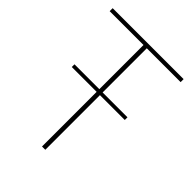

<svg xmlns="http://www.w3.org/2000/svg" viewBox="-201 -802 907 907"><g transform="rotate(45 252.0 -349.0)"><path d="M263 -365V0H241V-365H75V-383H241V-678H15V-698H489V-678H263V-383H429V-365Z"/></g></svg>

Font: IBM Plex Sans Cond Thin
Style: Regular
Weight: 100
Width: 3
Designer: Mike Abbink, Paul van der Laan, Pieter van Rosmalen
Foundry: Bold Monday
Version: Version 1.3